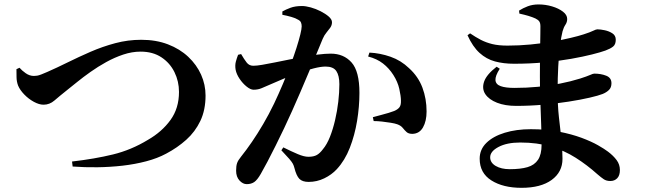

<svg xmlns="http://www.w3.org/2000/svg" viewBox="-20 -816 3040 887"><path d="M70.2 -503Q80.9 -490.3 98.8 -477.7Q116.7 -465.2 136.5 -465.2Q143.9 -465.2 151.6 -466.4Q159.3 -467.7 170.7 -472.1Q182.2 -476.4 198.3 -483.6Q242.7 -503.1 293.1 -528Q343.6 -552.9 398.6 -576.9Q453.6 -600.8 512.3 -616.5Q571.1 -632.2 632.4 -632.2Q701.1 -632.2 756 -611.1Q810.9 -590.1 849.7 -553.5Q888.5 -517 909.1 -470.9Q929.6 -424.8 929.6 -374.7Q929.6 -307.8 905.6 -257.4Q881.6 -207.1 840.5 -170.3Q799.5 -133.5 747.9 -106.3Q707.7 -84.6 655.7 -70.9Q603.8 -57.2 546.3 -50.6Q488.7 -44.1 429.9 -43.3Q371.2 -42.5 315.6 -46.7L312.8 -69.8Q417.4 -81.9 501.7 -102.4Q586.1 -122.9 663.2 -169.8Q728.2 -207.1 767.5 -261.5Q806.9 -315.8 806.9 -391.3Q806.9 -440.1 786.1 -482.5Q765.3 -525 725.8 -551.2Q686.2 -577.5 629.5 -577.5Q590.1 -577.5 549.6 -564Q509.1 -550.5 470.5 -529.1Q431.9 -507.7 398.1 -483.7Q364.2 -459.7 337.6 -438.1Q311.1 -416.4 294.1 -403.2Q253.5 -370.8 231.4 -351.6Q209.2 -332.3 181.2 -332.3Q160.9 -332.3 136.4 -345.6Q111.9 -359 92.1 -379.5Q72.3 -399.9 63.6 -420.6Q56.6 -439.4 56.4 -459.4Q56.3 -479.4 56 -496.4Z M1288.9 -135.1Q1327 -116.1 1356 -103.9Q1384.9 -91.7 1404.6 -91.7Q1429.1 -91.7 1443.6 -99.9Q1458.1 -108.1 1471.8 -126.6Q1490.1 -148.2 1504.2 -183.6Q1518.2 -218.9 1528 -261Q1537.8 -303.1 1542.8 -346.1Q1547.8 -389.1 1547.8 -426.8Q1547.8 -467.1 1533.7 -487.8Q1519.5 -508.5 1484.2 -508.5Q1462.2 -508.5 1429.4 -500.1Q1396.5 -491.8 1360 -478.9Q1323.5 -466 1289.4 -452Q1255.2 -437.9 1230.9 -426.8Q1205.9 -416 1189.1 -408.8Q1172.2 -401.5 1151.6 -401.5Q1137.4 -401.5 1119.3 -416.1Q1101.1 -430.7 1086.8 -452Q1072.5 -473.3 1068.5 -493.9Q1065.1 -514.3 1069.5 -531Q1074 -547.7 1079.9 -562.9L1093.9 -566.2Q1107.9 -542.1 1119.5 -527.2Q1131 -512.2 1150.1 -512.2Q1166 -512.2 1191.4 -516.6Q1216.8 -521 1248.9 -527.4Q1281.1 -533.8 1316.8 -541.1Q1352.6 -548.4 1388.8 -554.4Q1413.2 -559.4 1448 -563.8Q1482.8 -568.2 1508 -568.2Q1567.9 -568.2 1604.2 -527.4Q1640.5 -486.6 1640.5 -386.8Q1640.5 -323.4 1629.6 -257.3Q1618.7 -191.1 1596 -133Q1573.3 -74.8 1536.1 -34.5Q1512.1 -8.6 1478 7.9Q1443.9 24.4 1405.9 24.4Q1377.1 24.4 1363.1 10.3Q1349.2 -3.8 1339.9 -40.9Q1337.4 -50.9 1332.9 -59.5Q1328.3 -68.1 1316.4 -81.9Q1304.4 -95.8 1279.8 -121.7ZM1284.4 -747.7V-763Q1299.8 -771.8 1321.8 -780Q1343.8 -788.2 1375.2 -788.2Q1392.1 -788.2 1415.6 -781.8Q1439 -775.3 1461.4 -763.9Q1483.7 -752.5 1498.7 -739.5Q1513.7 -726.4 1513.7 -713.3Q1513.7 -699.7 1506 -688.5Q1498.2 -677.4 1488.2 -665.5Q1478.1 -653.6 1470.9 -636.8Q1461.4 -613.7 1444.8 -573.7Q1428.1 -533.6 1408 -485.5Q1387.8 -437.5 1367.2 -389.5Q1346.5 -341.6 1329.3 -303.2Q1312.4 -265.3 1292.8 -224Q1273.1 -182.7 1253.3 -142.8Q1233.5 -102.9 1215.8 -69.4Q1198 -35.9 1184.7 -12.6Q1168.4 15.7 1154.3 25.2Q1140.2 34.7 1119.8 34.7Q1101.9 34.7 1086.4 17.9Q1070.8 1 1070.8 -27.3Q1070.8 -49.5 1075.3 -62.5Q1079.8 -75.5 1093.6 -92.3Q1118.2 -123 1144 -160.7Q1169.9 -198.4 1196 -243Q1222.1 -287.5 1246.2 -337.4Q1267.4 -382.2 1286.7 -427.8Q1306 -473.4 1322.1 -516.2Q1338.3 -559 1349.7 -594.9Q1361 -630.7 1367.4 -656.7Q1373.7 -682.8 1373.7 -694.2Q1373.7 -704.4 1370.5 -712Q1367.3 -719.6 1358.5 -724.3Q1346 -732.2 1325.5 -738Q1305 -743.8 1284.4 -747.7ZM1680.7 -555 1686.7 -573Q1735.9 -570.7 1784.2 -553.8Q1832.5 -536.9 1869.7 -501Q1912.2 -462.6 1931.5 -411.1Q1950.7 -359.7 1950.7 -301.2Q1950.7 -256.5 1934.1 -227.4Q1917.5 -198.3 1884.9 -197.6Q1867.5 -197.6 1858.4 -205.9Q1849.2 -214.2 1840.7 -225Q1832.1 -235.8 1815.2 -241.9Q1804.5 -245.8 1785.1 -248.9Q1765.8 -252.1 1744.9 -254.4Q1724.1 -256.7 1706.3 -256.7L1702.5 -274.6Q1723.9 -280.5 1742.3 -285.3Q1760.6 -290.1 1775.5 -294.6Q1790.3 -299.2 1801.4 -303.4Q1818.1 -310.6 1825.5 -320.6Q1832.9 -330.5 1832.3 -351Q1832 -372.9 1824.7 -405.3Q1817.4 -437.8 1797.3 -469.5Q1777.5 -500.7 1749.4 -522.6Q1721.3 -544.5 1680.7 -555Z M2379.4 -753.2Q2403.4 -747.9 2420.3 -742.9Q2437.2 -737.8 2453.2 -730.9Q2465.9 -724.7 2471.2 -717.2Q2476.6 -709.6 2476.6 -694.6Q2476.6 -683.3 2476.3 -658.1Q2476 -632.8 2475.4 -599.5Q2474.7 -566.2 2474.5 -530.7Q2474.2 -495.2 2474.2 -462.7Q2474.2 -407.3 2476.3 -349.5Q2478.5 -291.7 2480.2 -239.1Q2482 -186.6 2482 -147.6Q2482 -102.5 2465.6 -77.9Q2449.1 -53.2 2416.9 -43.8Q2384.7 -34.4 2334.9 -34.4Q2295.5 -34.4 2270 -49.4Q2244.5 -64.4 2244.5 -89.2Q2244.5 -116.9 2283.2 -137.2Q2321.9 -157.6 2383.3 -157.6Q2462.2 -157.6 2524.7 -139Q2587.2 -120.5 2639.6 -87.2Q2692 -54 2739.5 -11.4Q2757.3 4 2769.4 12.1Q2781.5 20.2 2799.8 20.2Q2819 20.2 2831.4 7.5Q2843.8 -5.2 2843.8 -30.5Q2843.8 -56.1 2828.7 -76.4Q2813.6 -96.8 2788.9 -115.4Q2773 -127.6 2742.4 -145.1Q2711.7 -162.5 2666.5 -179.4Q2621.2 -196.2 2562.5 -207.7Q2503.9 -219.1 2432.5 -219.1Q2365.2 -219.1 2311.6 -202.7Q2258 -186.3 2227 -155.9Q2196 -125.5 2196 -82.9Q2196 -16.6 2250.1 17.5Q2304.1 51.7 2389.6 51.7Q2478.6 51.7 2528.6 15.2Q2578.6 -21.2 2578.6 -82.3Q2578.6 -131.2 2573.2 -176.9Q2567.8 -222.7 2562 -275.6Q2556.1 -328.4 2556.1 -397.9Q2556.1 -456 2559 -509.4Q2561.8 -562.8 2567.3 -605.5Q2572.8 -648.1 2578.9 -671.4Q2584.1 -689.9 2592.2 -701.8Q2600.3 -713.8 2600.3 -728.3Q2600.3 -747.3 2580.5 -762.3Q2560.8 -777.4 2530.4 -786.5Q2500 -795.5 2468.1 -795.5Q2440.9 -795.5 2418.4 -787.1Q2396 -778.6 2377.9 -767ZM2151.7 -661.9 2139.8 -653.2Q2163.8 -600.2 2195.3 -571.7Q2226.7 -543.1 2266.3 -532.3Q2305.9 -521.5 2354.5 -521.5Q2428.9 -521.5 2495.6 -527.9Q2562.4 -534.3 2618.2 -544.2Q2674.1 -554.1 2714.7 -564.4Q2755.3 -574.6 2777.3 -582.6Q2800 -591 2812.4 -600.9Q2824.7 -610.8 2824.7 -632.5Q2824.7 -651.9 2809.1 -662Q2793.6 -672.1 2773.6 -676.3Q2753.7 -680.5 2739.7 -680.5Q2733.6 -680.5 2720.4 -673.9Q2707.3 -667.3 2676 -657.2Q2653.9 -649.9 2616.4 -641Q2578.9 -632.1 2531.5 -623.8Q2484.1 -615.5 2431 -610.4Q2378 -605.3 2324.6 -605.3Q2283.6 -605.3 2254.6 -612.3Q2225.6 -619.4 2201.4 -631.9Q2177.2 -644.5 2151.7 -661.9ZM2288.8 -498.4 2274.3 -507.7Q2227.8 -471.8 2216.5 -439Q2205.3 -406.2 2222.1 -381Q2239 -355.9 2276.4 -341.3Q2313.7 -326.8 2364.5 -326.8Q2427.1 -326.8 2489.6 -332.3Q2552.1 -337.8 2607.6 -346.6Q2663.1 -355.3 2704 -364.8Q2744.9 -374.3 2763.8 -381.8Q2781.6 -389 2793.2 -400.3Q2804.8 -411.5 2804.8 -431.6Q2804.8 -456.8 2780.4 -466.3Q2756 -475.9 2725.3 -475.9Q2719.7 -475.9 2705.9 -469.6Q2692.1 -463.4 2660.4 -453.2Q2616.3 -439.4 2567 -429.8Q2517.7 -420.2 2465.1 -415Q2412.4 -409.9 2356.5 -409.9Q2315.2 -409.9 2292.8 -418.1Q2270.4 -426.2 2268.9 -445.6Q2267.4 -465 2288.8 -498.4Z"/></svg>

Font: Source Han Serif JP VF
Style: Regular
Weight: 250
Designer: Ryoko NISHIZUKA 西塚涼子 (kana & ideographs); Frank Grießhammer (Latin, Greek & Cyrillic); Wenlong ZHANG 张文龙 (bopomofo); San
Foundry: Adobe
Version: Version 2.001;hotconv 1.1.0;makeotfexe 2.6.0